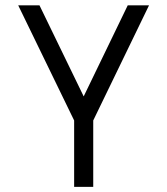

<svg xmlns="http://www.w3.org/2000/svg" viewBox="-20 -704 640 736"><path d="M300.8 -334.5 469.7 -683.6H551.3L337.4 -242.2V12.2H264.2V-242.2L49.8 -683.6H131.3Z"/></svg>

Font: Anka/Coder
Style: Regular
Weight: 400
Monospace: yes
Version: Version 001.100